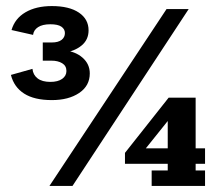

<svg xmlns="http://www.w3.org/2000/svg" viewBox="-20 -613 724 633"><path d="M151 -283Q93 -283 59.5 -304.5Q26 -326 16 -366L87 -386Q89 -366 104 -354.5Q119 -343 146 -343Q171 -343 185 -353Q199 -363 199 -379Q199 -396 185 -404.5Q171 -413 150 -413H121V-473H151Q172 -473 183 -481.5Q194 -490 194 -504Q194 -517 182.5 -525Q171 -533 146 -533Q120 -533 105.5 -523.5Q91 -514 89 -498L18 -514Q29 -552 64 -572.5Q99 -593 151 -593Q208 -593 240 -571.5Q272 -550 272 -513Q272 -482 249 -463Q226 -444 190 -439V-447Q228 -444 252 -423Q276 -402 276 -371Q276 -330 241 -306.5Q206 -283 151 -283ZM143 0 529 -583H602L219 0ZM480 0V-51H533V-73H392V-109L536 -291H625V-124H656V-73H625V-51H656V0ZM444 -103 428 -124H533V-250L557 -244Z"/></svg>

Font: Rokkitt
Style: Bold
Weight: 700
Designer: Vernon Adams
Foundry: Vernon Adams
Version: Version 3.103